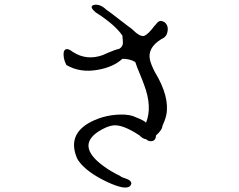

<svg xmlns="http://www.w3.org/2000/svg" viewBox="-20 -760 1040 836"><path d="M547 49Q528 71 442 30Q359 -10 324 -57Q318 -65 315 -72Q272 -175 375 -229Q443 -264 523 -261Q546 -259 558 -255Q569 -250 587 -243Q608 -234 616 -226Q644 -295 607 -392Q605 -399 600.5 -409.5Q596 -420 591 -433Q583 -452 577.5 -466Q572 -480 569 -490Q546 -504 513 -504Q474 -468 406 -456Q328 -442 269 -477Q253 -508 258 -535Q266 -558 297 -534Q357 -495 427 -520Q434 -523 452 -531Q482 -544 498 -547Q517 -557 515 -579Q514 -591 513.5 -597.5Q513 -604 513 -605Q482 -651 400 -704H399L398 -705Q376 -723 379.5 -731.5Q383 -740 399.5 -739.5Q416 -739 432 -727Q434 -725 436.5 -723.5Q439 -722 440 -720Q463 -704 500 -675Q517 -662 530.5 -651.5Q544 -641 554 -634Q590 -598 608 -604Q625 -610 654 -649Q656 -651 658 -653Q660 -655 663 -659Q673 -672 686 -668Q689 -667 697 -663Q715 -647 709 -621Q705 -599 683 -590Q621 -552 633 -499Q638 -478 654 -447Q720 -338 704 -259Q701 -246 696.5 -234Q692 -222 687 -211Q687 -195 659 -170Q659 -147 638 -145Q625 -145 616 -154Q610 -154 603 -158Q596 -162 592 -166L588 -170Q514 -219 473 -214Q446 -211 408 -187Q313 -124 429 -38Q461 -14 503 6Q506 11 537 21Q560 33 547 49Z"/></svg>

Font: New Tegomin
Style: Regular
Weight: 400
Designer: Kyosuke Nagai
Version: Version 1.000